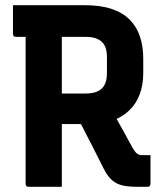

<svg xmlns="http://www.w3.org/2000/svg" viewBox="-20 -720 640 740"><path d="M396.8 -320Q422.8 -273.7 444.9 -234.1Q467 -194.5 492.1 -148.2Q500.9 -133.5 508.5 -127.8Q516 -122.1 527.4 -122.1Q531.9 -122.1 534.7 -122.1Q537.5 -122.1 541.5 -122.1H560Q560 -91.6 560 -66.6Q560 -41.5 560 -11Q560 -6 557 -3Q554 0 549 0Q542 0 530.3 0Q518.6 0 508.9 0Q475.1 0 452 -5.4Q428.8 -10.9 412.2 -25.2Q395.6 -39.6 381.6 -66.3Q355.8 -116.8 330.5 -167.2Q305.1 -217.6 278.5 -267.9ZM30 -700Q98.6 -700 168 -700Q237.5 -700 306 -700Q366.7 -700 409.7 -685.8Q452.7 -671.6 479.8 -644.2Q506.9 -616.9 519.5 -579.1Q532.1 -541.2 532.1 -493.9V-437.6Q532.1 -392.2 518.1 -355.6Q504.2 -319 477.5 -293.8Q450.8 -268.5 413 -255.1Q375.2 -241.8 327.4 -241.8Q297.2 -241.8 266.4 -241.8Q235.7 -241.8 205.3 -241.8L194.3 -236.2V-359.6Q223.3 -359.6 252.5 -359.6Q281.8 -359.6 310.7 -359.6Q338.5 -359.6 356.5 -368Q374.5 -376.3 383.3 -393.7Q392.1 -411.1 392.1 -436.5V-501Q392.1 -520.2 387.5 -534.4Q382.8 -548.5 373.4 -557.8Q363.9 -567.3 348.3 -572.6Q332.8 -577.9 310.7 -577.9Q266.4 -577.9 220.9 -577.9Q175.4 -577.9 130.8 -577.9Q86.1 -577.9 41 -577.9Q36 -577.9 33 -580.9Q30 -583.9 30 -588.9Q30 -618.4 30 -644.4Q30 -670.5 30 -700ZM218.3 0Q185.3 0 154.4 0Q123.6 0 89.7 0Q84.7 0 81.7 -3Q78.7 -6 78.7 -11Q78.7 -91.6 78.7 -167.4Q78.7 -243.2 78.7 -318.2Q78.7 -393.1 78.7 -469.4Q78.7 -545.6 78.7 -625.4H230.3L218.3 -598.1Q218.3 -564.9 218.3 -532.6Q218.3 -500.3 218.3 -469.6Q218.3 -407.6 218.3 -348.1Q218.3 -288.6 218.3 -227.5Q218.3 -166.4 218.3 -98.3Q218.3 -71.4 218.3 -46.4Q218.3 -21.4 218.3 0Z"/></svg>

Font: Recursive Sans Linear Light
Style: Regular
Weight: 300
Version: Version 1.085